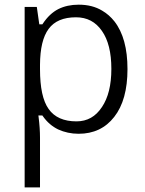

<svg xmlns="http://www.w3.org/2000/svg" viewBox="-20 -565 623 825"><path d="M470.7 -62.5C508.8 -110.8 527.8 -179.7 527.8 -268.1C527.8 -356.4 509.3 -424.8 471.7 -473.1C456.5 -492.2 439.5 -507.3 419.4 -519C390.6 -536.6 356.9 -544.9 317.9 -544.9C285.2 -544.9 255.9 -538.6 230.5 -525.9C205.6 -513.2 183.1 -492.2 164.1 -463.4L162.1 -460.4H158.7H154.8H148.9L147.9 -466.8L138.2 -535.2H85.9V240.2H151.9V27.3C151.9 -0.5 149.9 -29.8 146 -60.5L145 -68.8H152.8H158.7H162.1L164.1 -65.9C182.6 -39.6 204.1 -21.5 230 -8.8C256.8 3.4 286.1 9.8 317.9 9.8C381.8 9.8 433.1 -14.2 470.7 -62.5ZM418 -432.1C444.8 -394 458.5 -339.8 458.5 -269C458.5 -199.2 444.8 -144.5 418 -105C391.1 -64 355 -43.5 308.6 -43.5C254.4 -43.5 213.9 -61 189 -96.7C164.1 -131.3 151.9 -188.5 151.9 -268.1V-286.6C152.3 -356.9 164.6 -408.2 189 -440.9C213.4 -474.1 252.4 -490.7 306.6 -490.7C354 -490.7 391.1 -471.2 418 -432.1Z"/></svg>

Font: Sahel Light
Style: Regular
Weight: 300
Foundry: Saber Rastikerdar (saber.rastikerdar@gmail.com)
Version: Version 3.4.0